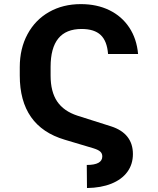

<svg xmlns="http://www.w3.org/2000/svg" viewBox="-20 -737 775 943"><path d="M482.4 31.2Q482.4 16.6 472.4 7.6Q462.4 -1.5 438.5 -8.8L297.9 -50.8Q77.1 -116.2 77.1 -366.2V-407.2Q77.1 -498.5 115 -568.8Q152.8 -639.2 220.9 -678Q289.1 -716.8 377 -716.8Q456.1 -716.8 517.1 -687Q578.1 -657.2 614.7 -602.1Q651.4 -546.9 658.2 -471.7H510.7Q505.9 -535.6 474.4 -565.2Q442.9 -594.7 380.9 -594.7Q304.2 -594.7 266.4 -548.1Q228.5 -501.5 228.5 -408.2V-366.2Q228.5 -286.6 260.7 -238.8Q293 -190.9 360.4 -168.9L526.4 -116.2Q579.1 -99.1 606 -64.9Q632.8 -30.8 632.8 19.5Q632.8 69.8 605.5 107.2Q578.1 144.5 527.3 165Q476.6 185.5 407.2 186.5L406.2 73.2Q482.4 73.2 482.4 31.2Z"/></svg>

Font: Pretendard JP
Style: Bold
Weight: 700
Designer: Base glyphs from Inter by Rasmus Andersson; Hangeul glyphs from Noto Sans CJK(Source Han Sans) by Jang Soo-young and Kan
Foundry: Kil Hyung-jin
Version: Version 1.309